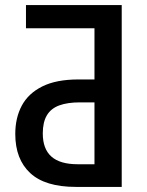

<svg xmlns="http://www.w3.org/2000/svg" viewBox="-20 -734 578 754"><path d="M278 0Q157 0 98.5 -54.5Q40 -109 40 -208Q40 -271 65.5 -319Q91 -367 146 -394.5Q201 -422 288 -422H351V-623H82V-714H458V0ZM285 -89H351V-332H294Q245 -332 212.5 -320Q180 -308 164 -281Q148 -254 148 -210Q148 -149 182 -119Q216 -89 285 -89Z"/></svg>

Font: Noto Sans Display SemiCondensed Medium
Style: Regular
Weight: 500
Width: 4
Designer: Monotype Design Team
Foundry: Monotype Imaging Inc.
Version: Version 2.003